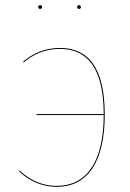

<svg xmlns="http://www.w3.org/2000/svg" viewBox="-20 -713 505 744"><path d="M135.5 -678.4C140.4 -678.4 142.9 -681.9 142.9 -685.7C142.9 -689.5 140.4 -693.1 135.5 -693.1C130.7 -693.1 128.1 -689.5 128.1 -685.7C128.1 -681.9 130.7 -678.4 135.5 -678.4ZM286.2 -678.4C291 -678.4 293.6 -681.9 293.6 -685.7C293.6 -689.5 291 -693.1 286.2 -693.1C281.4 -693.1 278.8 -689.5 278.8 -685.7C278.8 -681.9 281.4 -678.4 286.2 -678.4ZM212.4 -527.2C153.1 -527.2 108 -506.3 69.6 -474.2L71.6 -470.8C108.9 -502.6 153.5 -523.4 212.5 -523.4C316.5 -523.4 381.3 -452.1 381.9 -270.9H121.7V-267.1H381.9C381.8 -96.4 322.2 7.1 200.1 7.1C136.1 7.1 89.6 -20.6 56.4 -52.3L54.3 -48.9C87.9 -16.9 135.6 10.9 200.4 10.9C323.4 10.9 385.9 -92 385.9 -268.6C385.9 -454.3 319.6 -527.2 212.4 -527.2Z"/></svg>

Font: Fira Sans Four
Style: Regular
Weight: 100
Designer: Carrois Corporate & Edenspiekermann AG
Foundry: Carrois Corporate GbR & Edenspiekermann AG
Version: Version 4.203;PS 004.203;hotconv 1.0.88;makeotf.lib2.5.64775